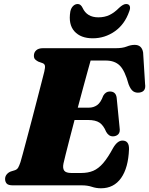

<svg xmlns="http://www.w3.org/2000/svg" viewBox="-20 -946 761 980"><path d="M397 0H45.5Q22 0 14 -9.2Q6 -18.5 6 -32.5Q6 -45.5 14 -55.5Q22 -65.5 34.5 -70.5L57 -77.5Q67.5 -81.5 72.8 -90.5Q78 -99.5 84.5 -118.5Q87.5 -127.5 96.2 -160.2Q105 -193 117.5 -239.8Q130 -286.5 143.8 -339Q157.5 -391.5 170.2 -440.8Q183 -490 192.5 -527.2Q202 -564.5 206 -580Q211.5 -603 209 -611.8Q206.5 -620.5 196.5 -624L175.5 -631.5Q167.5 -635.5 160.2 -642Q153 -648.5 153 -661.5Q153 -678.5 164.8 -689.2Q176.5 -700 199.5 -700H571Q605.5 -700 626.8 -708.5Q648 -717 667.5 -717Q704 -717 710.5 -678L720.5 -517Q726.5 -478.5 692 -473.5Q673.5 -471 660.2 -479.8Q647 -488.5 636.5 -515.5Q617.5 -585.5 591.5 -611.2Q565.5 -637 519.5 -637H442.5Q438.5 -623 428.5 -586.8Q418.5 -550.5 405 -500.8Q391.5 -451 377 -396.5H434Q457 -396.5 475.5 -409.2Q494 -422 507 -457.5Q519.5 -479 540.5 -479Q571.5 -479 575.5 -447L590.5 -294Q594 -271.5 584 -261Q574 -250.5 557 -250Q544.5 -250 536 -256.5Q527.5 -263 522 -273Q508 -306.5 487.8 -320Q467.5 -333.5 430 -333.5H360.5Q347 -282 335 -235.8Q323 -189.5 314.8 -156.5Q306.5 -123.5 304 -111.5Q299 -87 307.8 -75Q316.5 -63 345 -63H393.5Q429.5 -63 456 -74.2Q482.5 -85.5 506.5 -113.2Q530.5 -141 557.5 -191Q579.5 -228.5 605 -228.5Q639.5 -228.5 638.5 -184.5Q635 -89.5 598 -37.2Q561 15 495.5 15Q471 15 448.8 7.5Q426.5 0 397 0ZM482 -857.5Q514 -857.5 539 -869.5Q564 -881.5 588 -906Q609 -925.5 623.5 -925.5Q638 -925.5 642.2 -915Q646.5 -904.5 639.5 -887.5Q616.5 -821.5 565.8 -786Q515 -750.5 453.5 -750.5Q392 -750.5 360 -786Q328 -821.5 339 -887.5Q342.5 -904.5 352.8 -915Q363 -925.5 377 -925.5Q392 -925.5 401.5 -906Q423.5 -857.5 482 -857.5Z"/></svg>

Font: Fraunces 9pt S000 Black
Style: Italic
Weight: 900
Italic angle: -16°
Version: Version 1.000; ttfautohint (v1.8.3)